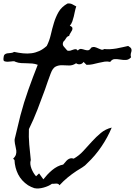

<svg xmlns="http://www.w3.org/2000/svg" viewBox="-60 -1036 777 1105"><path d="M694.3 -706.1Q680.7 -691.4 664.1 -690.9Q647.5 -690.4 631.3 -693.4Q615.2 -696.3 600.1 -695.8Q585 -695.3 574.2 -679.7Q558.6 -683.6 542 -681.2Q525.4 -678.7 507.8 -674.3Q490.2 -669.9 472.7 -666Q455.1 -662.1 437.5 -663.1L420.9 -679.7Q414.1 -668.9 401.9 -666.5Q389.6 -664.1 377.9 -671.9Q357.4 -658.2 336.9 -659.2Q316.4 -660.2 296.9 -660.6Q277.3 -661.1 260.3 -652.8Q243.2 -644.5 231.4 -612.3Q222.7 -589.8 214.8 -566.9Q207 -543.9 199.2 -521.5Q177.7 -462.9 155.8 -405.8Q133.8 -348.6 106.4 -293Q104.5 -249 108.4 -204.1Q112.3 -159.2 117.2 -115.2Q113.3 -103.5 114.7 -90.8Q116.2 -78.1 121.1 -65.4Q126 -52.7 132.8 -41.5Q139.6 -30.3 147.5 -21.5L165 -38.1L189.5 -3.9Q199.2 -16.6 212.4 -30.8Q225.6 -44.9 240.2 -57.1Q254.9 -69.3 271 -77.6Q287.1 -85.9 303.7 -88.9Q310.5 -95.7 316.4 -103.5Q322.3 -111.3 329.1 -116.7Q335.9 -122.1 344.2 -124.5Q352.5 -127 364.3 -123Q395.5 -140.6 419.9 -167.5Q444.3 -194.3 468.8 -221.2Q493.2 -248 520 -270.5Q546.9 -293 583 -301.8Q559.6 -245.1 523.4 -191.9Q487.3 -138.7 442.4 -96.7Q430.7 -83 413.1 -72.3Q405.3 -67.4 396.5 -62Q387.7 -56.6 379.9 -51.8Q353.5 -34.2 329.1 -14.2Q304.7 5.9 282.2 30.3Q279.3 24.4 274.4 22.5Q269.5 20.5 263.2 20.5Q256.8 20.5 250.5 21.5Q244.1 22.5 239.3 21.5Q220.7 35.2 190.9 43.5Q161.1 51.8 137.7 46.9Q130.9 44.9 119.1 39.6Q107.4 34.2 101.6 30.3Q63.5 4.9 44.4 -32.7Q25.4 -70.3 23.4 -115.2L15.6 -123Q28.3 -134.8 31.7 -146.5Q35.2 -158.2 33.7 -170.4Q32.2 -182.6 28.8 -195.8Q25.4 -209 24.4 -222.7Q23.4 -231.4 24.9 -237.3Q26.4 -243.2 28.3 -251Q36.1 -282.2 43 -312Q49.8 -341.8 57.6 -372.1Q77.1 -446.3 103 -519Q128.9 -591.8 157.2 -663.1Q141.6 -668.9 126 -670.4Q110.4 -671.9 94.2 -671.9Q78.1 -671.9 62 -672.9Q45.9 -673.8 30.3 -679.7Q23.4 -682.6 23.4 -683.1Q23.4 -683.6 15.6 -683.6Q10.7 -683.6 2 -682.1Q-6.8 -680.7 -15.6 -680.7Q-24.4 -680.7 -31.7 -682.6Q-39.1 -684.6 -40 -691.4V-701.2Q-39.1 -716.8 -33.2 -722.2Q-27.3 -727.5 -18.6 -729Q-9.8 -730.5 1 -731Q11.7 -731.4 21.5 -737.3Q48.8 -731.4 73.2 -729Q97.7 -726.6 120.6 -729.5Q143.6 -732.4 165.5 -742.2Q187.5 -752 209 -771.5Q224.6 -801.8 232.4 -836.4Q240.2 -871.1 250.5 -904.8Q260.7 -938.5 277.3 -967.3Q293.9 -996.1 328.1 -1015.6Q343.8 -1017.6 355.5 -1011.7Q367.2 -1005.9 378.9 -999Q374 -985.4 371.1 -970.7Q368.2 -956.1 364.7 -941.4Q361.3 -926.8 356.4 -913.1Q351.6 -899.4 341.8 -887.7Q354.5 -882.8 356.4 -876Q358.4 -869.1 354.5 -861.3Q350.6 -853.5 344.7 -844.7Q338.9 -835.9 337.9 -829.1Q327.1 -828.1 319.8 -815.4Q312.5 -802.7 304.7 -795.9Q296.9 -779.3 307.6 -767.6Q318.4 -755.9 327.1 -745.1Q335.9 -742.2 344.7 -744.6Q353.5 -747.1 360.8 -750Q368.2 -752.9 375 -752.9Q381.8 -752.9 387.7 -745.1Q397.5 -755.9 407.2 -754.4Q417 -752.9 426.8 -749.5Q436.5 -746.1 446.3 -746.6Q456.1 -747.1 464.8 -761.7Q476.6 -767.6 486.8 -764.6Q497.1 -761.7 505.9 -757.3Q514.6 -752.9 522.9 -750.5Q531.2 -748 540 -753.9Q554.7 -752 572.8 -752.9Q590.8 -753.9 608.9 -756.8Q627 -759.8 645 -764.2Q663.1 -768.6 677.7 -771.5Q692.4 -762.7 695.3 -755.9Q698.2 -749 696.8 -742.2Q695.3 -735.4 692.9 -727.1Q690.4 -718.8 694.3 -706.1Z"/></svg>

Font: Homemade Apple
Style: Regular
Weight: 400
Version: Version 1.001